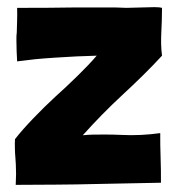

<svg xmlns="http://www.w3.org/2000/svg" viewBox="-20 -519 496 538"><path d="M24 -1C70 -1 208 -2 229 -3C260 -4 400 -6 431 -7C431 -30 431 -54 430 -78C429 -102 429 -125 429 -146C393 -141 356 -139 319 -141C302 -142 285 -142 269 -142C249 -142 230 -142 212 -140C246 -178 283 -216 323 -253C363 -290 400 -326 434 -363C431 -385 431 -407 432 -428C433 -449 434 -472 434 -497C431 -498 424 -499 413 -499C413 -499 334 -497 334 -497L306 -498H181C133 -497 82 -497 28 -497C29 -477 27 -437 27 -428C26 -422 26 -415 26 -406C26 -387 27 -364 28 -347C43 -349 59 -351 78 -353C107 -356 157 -359 195 -361C215 -362 234 -362 251 -363C224 -331 173 -282 135 -248C98 -214 47 -162 22 -129C21 -117 22 -87 23 -79C24 -68 25 -50 25 -32C25 -20 24 -8 24 -1Z"/></svg>

Font: Londrina Solid CC
Style: CC
Weight: 400
Designer: Marcelo Magalhaes
Foundry: Tipos Pereira
Version: Version 1.003;FEAKit 1.0